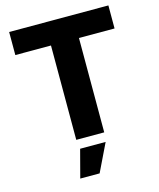

<svg xmlns="http://www.w3.org/2000/svg" viewBox="-137 -823 951 1149"><g transform="rotate(-15 338.5 -248.5)"><path d="M31.2 -584.5H252.1V0H425.4V-584.5H646V-727.3H31.2ZM215.2 230.1H335.2L418.7 57.5H260.7Z"/></g></svg>

Font: TID UI Extra Bold
Style: Regular
Weight: 800
Designer: The TID Project Authors
Foundry: Bakken & Bæck
Version: Version 1.001;hotconv 1.0.109;makeotfexe 2.5.65596